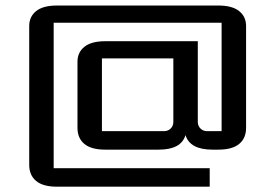

<svg xmlns="http://www.w3.org/2000/svg" viewBox="-20 -621 1017 709"><path d="M798.3 -136.7V-537.1H178.2V0H754.4V68.4H190.4Q138.7 68.4 113.3 47.1Q87.9 25.9 87.9 -12.2V-524.9Q87.9 -559.6 113.5 -580.1Q139.2 -600.6 190.4 -600.6H786.1Q837.4 -600.6 863 -580.1Q888.7 -559.6 888.7 -524.9V-148.9Q888.7 -110.8 863.3 -89.6Q837.9 -68.4 786.1 -68.4H764.2Q681.6 -68.4 665 -122.1Q648.9 -68.4 566.4 -68.4H368.7Q316.9 -68.4 291.5 -89.6Q266.1 -110.8 266.1 -148.9V-393.1Q266.1 -427.7 291.7 -448.2Q317.4 -468.8 368.7 -468.8H710.4V-170.9Q710.4 -156.2 720.2 -146.5Q730 -136.7 744.6 -136.7ZM620.1 -405.3H356.4V-136.7H585.9Q600.6 -136.7 610.4 -146.5Q620.1 -156.2 620.1 -170.9Z"/></svg>

Font: Squarish Sans CT
Style: RegularSC
Weight: 400
Version: Version 0.9